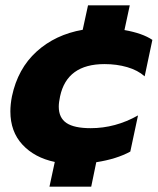

<svg xmlns="http://www.w3.org/2000/svg" viewBox="-20 -601 593 722"><path d="M186 8Q110 -8 64.5 -57Q19 -106 19 -182Q19 -209 25 -239Q47 -343 117.5 -407Q188 -471 291 -489L311 -581H468L448 -488Q516 -476 553 -451L524 -314Q498 -337 458.5 -348.5Q419 -360 373 -360Q232 -360 206 -239Q201 -216 201 -200Q201 -158 230 -138.5Q259 -119 321 -119Q414 -119 499 -167L470 -31Q419 -3 342 9L323 101H166Z"/></svg>

Font: Prompt
Style: Bold Italic
Weight: 700
Italic angle: -12°
Designer: Katatrad Team
Foundry: CadsonDemak
Version: Version 1.001